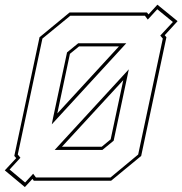

<svg xmlns="http://www.w3.org/2000/svg" viewBox="-32 -752 759 799"><path d="M71.5 26.5 -12 -43 35.5 -94 27.5 -103 132.5 -597 257.5 -700H579.5L586 -692L623 -732.5L707 -664L653.5 -605.5L660.5 -597L555.5 -103L430.5 0H108.5L103 -7.5ZM226 -141.5H391.5L428.5 -172L481 -418.5ZM220 -128H195.5L504 -463.5L499 -439.5L441 -166.5L394 -128ZM72.5 7.5 106 -29 117.5 -13.5H428L543 -109L645.5 -591.5L635 -604L687.5 -660.5L622.5 -713.5L583 -670.5L571 -686.5H260.5L144.5 -591.5L42 -109L53 -95.5L8 -46.5ZM183.5 -234.5 188.5 -260 247 -534 293.5 -572H469.5H493.5ZM206.5 -280 463 -559H297L259 -528Z"/></svg>

Font: Tourney Thin Thin
Style: Italic
Weight: 250
Italic angle: -12°
Version: Version 1.015